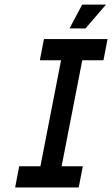

<svg xmlns="http://www.w3.org/2000/svg" viewBox="-20 -829 496 849"><path d="M437.5 -562.5H343.8L252.4 -93.8H346.2L328.1 0H46.9L64.9 -93.8H158.7L250 -562.5H156.2L174.3 -656.2H455.6ZM343.3 -808.6H448.7L357.9 -703.1L287.6 -703.6Z"/></svg>

Font: Lambda
Style: Italic
Weight: 400
Italic angle: -11°
Designer: GGBotNet
Version: 0.22